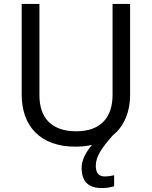

<svg xmlns="http://www.w3.org/2000/svg" viewBox="-20 -734 771 974"><path d="M466 107C466 61 493 20 552 -47C611 -95 640 -168 640 -252V-714H551V-252C551 -144 496 -68 367 -68C242 -68 180 -135 180 -251V-714H90V-254C90 -95 184 10 362 10C393 10 421 7 447 1C419 33 394 76 394 117C394 185 426 220 497 220C523 220 540 216 559 211V155C548 157 533 161 511 161C483 161 466 146 466 107Z"/></svg>

Font: Noto Sans Elbasan
Style: Regular
Weight: 400
Designer: Monotype Design Team
Foundry: Monotype Imaging Inc.
Version: Version 2.004